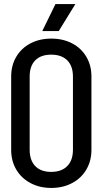

<svg xmlns="http://www.w3.org/2000/svg" viewBox="-20 -910 505 945"><path d="M430 -172Q430 -118 405 -75.5Q380 -33 335 -9Q290 15 233 15H232Q175 15 130 -9Q85 -33 60 -75.5Q35 -118 35 -172V-534Q35 -588 60 -630.5Q85 -673 130 -696.5Q175 -720 232 -720H233Q290 -720 335 -696.5Q380 -673 405 -630.5Q430 -588 430 -534ZM339 -533Q339 -585 311 -613Q283 -641 232 -641Q181 -641 153.5 -613Q126 -585 126 -533V-173Q126 -121 153.5 -92.5Q181 -64 232 -64Q283 -64 311 -92.5Q339 -121 339 -173ZM351 -890 269 -757H188L253 -890Z"/></svg>

Font: Akshar
Style: Regular
Weight: 400
Designer: Tall Chai
Foundry: Tall Chai
Version: Version 1.000